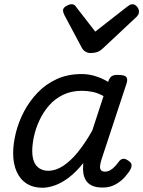

<svg xmlns="http://www.w3.org/2000/svg" viewBox="-20 -868 675 905"><path d="M180 17Q137 17 106 -2.5Q75 -22 58.5 -59Q42 -96 42 -146Q42 -190 54.5 -241Q67 -292 92.5 -341Q118 -390 156.5 -430.5Q195 -471 247 -495Q299 -519 365 -519Q398 -519 430 -509Q462 -499 490 -482L491 -486Q498 -504 507.5 -509.5Q517 -515 535 -515Q567 -515 575 -505.5Q583 -496 577 -476L458 -115Q454 -102 452 -89Q450 -76 455 -67.5Q460 -59 475 -59Q488 -59 500 -66Q512 -73 522.5 -84.5Q533 -96 541 -107Q547 -116 557.5 -119Q568 -122 583 -112Q599 -102 600 -91.5Q601 -81 595 -70Q586 -53 567.5 -32.5Q549 -12 523 2Q497 16 464 16Q433 16 414 7Q395 -2 385.5 -17Q376 -32 373 -51Q370 -70 372 -90Q372 -93 372 -95.5Q372 -98 373 -100Q338 -56 303 -30Q268 -4 236.5 6.5Q205 17 180 17ZM132 -157Q132 -126 140.5 -105.5Q149 -85 166.5 -74Q184 -63 208 -63Q242 -63 277 -85.5Q312 -108 347 -151Q382 -194 415 -253L468 -415Q441 -430 416 -435Q391 -440 366 -440Q316 -440 277 -421Q238 -402 210.5 -370Q183 -338 165.5 -300Q148 -262 140 -224.5Q132 -187 132 -157ZM604 -848Q616 -848 625.5 -837Q635 -826 635 -814Q635 -804 631.5 -798.5Q628 -793 624 -789L465 -640Q451 -627 437.5 -622.5Q424 -618 407 -618Q394 -618 383 -624.5Q372 -631 365 -644L284 -796Q280 -804 278.5 -809.5Q277 -815 277 -819Q277 -831 292 -839.5Q307 -848 316 -848Q327 -848 332.5 -843Q338 -838 342 -831L429 -719L575 -833Q582 -838 588.5 -843Q595 -848 604 -848Z"/></svg>

Font: Playwrite DK Loopet
Style: Regular
Weight: 400
Designer: Veronika Burian, José Scaglione
Foundry: TypeTogether
Version: Version 1.002